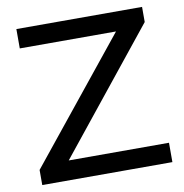

<svg xmlns="http://www.w3.org/2000/svg" viewBox="-79 -775 815 850"><g transform="rotate(-10 328.5 -350.0)"><path d="M43 0V-68L514 -652L525 -613H50V-700H615V-632L146 -48L134 -87H628V0Z"/></g></svg>

Font: Montserrat Thin Medium
Style: Regular
Weight: 500
Version: Version 9.000